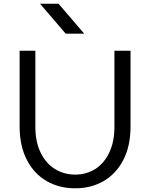

<svg xmlns="http://www.w3.org/2000/svg" viewBox="-20 -1013 809 1037"><path d="M196 -993H296L435 -831H335ZM86 -330V-739H171V-327Q171 -247 199.5 -188.5Q228 -130 277 -100Q326 -70 386 -70H387Q446 -70 494 -100Q542 -130 570 -188.5Q598 -247 598 -327V-739H685V-330Q685 -224 646 -149Q607 -74 539.5 -35Q472 4 387 4H386Q300 4 232 -35Q164 -74 125 -149.5Q86 -225 86 -330Z"/></svg>

Font: Kakao Big Sans
Style: Regular
Weight: 400
Designer: Park Young-rak; Lee Sang-min; Kim Jung-jin; Min Bon; Park Min-gyu;
Foundry: Kakao Corporation
Version: Version 2.003